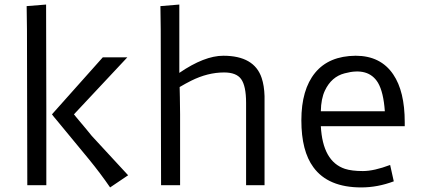

<svg xmlns="http://www.w3.org/2000/svg" viewBox="-20 -818 1876 848"><path d="M100.6 0Q100.6 0 99.1 -688Q98.1 -775.9 97.7 -791L183.6 -797.9L184.6 -338.9V0ZM373 -114.3 232.4 -284.7Q215.3 -304.7 209.5 -313L434.1 -564.9H542.5L306.6 -313Q309.1 -309.6 316.4 -300.8Q371.6 -235.4 385.3 -217.8L545.9 -43.9L466.3 9.8Q423.8 -52.2 373 -114.3Z M691.4 0 689.9 -688Q689 -775.9 688.5 -791L772 -797.9V-496.1Q882.8 -571.8 966.3 -571.8Q1103 -571.8 1135.7 -473.6Q1147 -439.9 1148.4 -393.6V0H1066.9V-363.8Q1066.9 -438.5 1044.9 -468.8Q1023.9 -498 969.7 -498Q897.5 -498 824.2 -461.4Q799.8 -449.2 773.4 -433.6L774.4 -389.2Q775.4 -352.1 775.4 -314V0Z M1719.2 -17.1Q1647.5 9.8 1575.7 9.8Q1429.2 9.8 1364.3 -79.1Q1311 -150.9 1311 -286.6Q1311 -422.4 1371.8 -496.6Q1432.6 -570.8 1550.8 -571.8Q1661.1 -571.8 1716.8 -489.3Q1767.6 -414.6 1767.6 -278.3V-260.7H1397Q1405.3 -105 1503.4 -72.3Q1533.7 -62.5 1582.8 -62.5Q1631.8 -62.5 1703.1 -89.4ZM1679.7 -326.7Q1673.8 -411.1 1649.4 -452.6Q1606.9 -522.5 1502 -494.1Q1443.8 -479 1415 -418Q1397.9 -381.8 1397 -326.7Z"/></svg>

Font: Duru Sans
Style: Regular
Weight: 400
Designer: Onur Yazõcõgil
Foundry: Onur Yazõcõgil
Version: Version 1.001